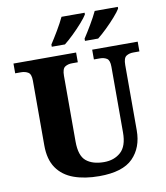

<svg xmlns="http://www.w3.org/2000/svg" viewBox="-99 -1013 957 1105"><g transform="rotate(-10 379.5 -460.5)"><path d="M392 10Q307 10 243.5 -13Q180 -36 145 -86.5Q110 -137 110 -219V-598Q110 -636 92.5 -646.5Q75 -657 52 -657H17V-714H383V-657H349Q325 -657 308 -646Q291 -635 291 -594V-210Q291 -127 328.5 -96Q366 -65 433 -65Q492 -65 530.5 -99.5Q569 -134 569 -214V-598Q569 -636 552.5 -646.5Q536 -657 512 -657H477V-714H743V-657H707Q683 -657 666 -646Q649 -635 649 -594V-212Q649 -112 589 -51Q529 10 392 10ZM445 -784Q466 -816 490 -856.5Q514 -897 530 -931H665V-921Q655 -904 629.5 -875Q604 -846 574.5 -817.5Q545 -789 522 -771H445ZM251 -784Q272 -816 296 -856.5Q320 -897 336 -931H471V-921Q461 -904 435.5 -875Q410 -846 380.5 -817.5Q351 -789 328 -771H251Z"/></g></svg>

Font: Noto Serif Tamil ExtraBold
Style: Italic
Weight: 800
Italic angle: -12°
Designer: Indian Type Foundry, Tom Grace, and the Monotype Design Team
Foundry: Monotype Imaging Inc.
Version: Version 2.003; ttfautohint (v1.8.4.7-5d5b)